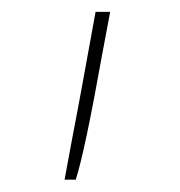

<svg xmlns="http://www.w3.org/2000/svg" viewBox="-20 -119 297 317"><path d="M105.1 177.6H86.6L100.1 104.8Q108 64.3 117.2 13.7Q126.4 -36.9 137.8 -99.4H161.9L147.7 -23.8Q120.4 129.3 105.1 177.6Z"/></svg>

Font: Linik Sans Thin
Style: Regular
Weight: 100
Designer: Fonts by Rasmus Andersson / Changes by Cristiano Sobral with parts from Marc Monis
Foundry: rsms
Version: Version 3.020; ttfautohint (v1.6)